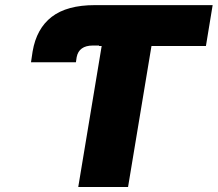

<svg xmlns="http://www.w3.org/2000/svg" viewBox="-20 -748 871 768"><path d="M104 -499 110.4 -542Q126 -633.8 187 -680.7Q248 -727.5 359.4 -727.5H403.3L376.5 -565.9H351.6Q323.7 -565.9 307.4 -554.2Q291 -542.5 286.6 -519L283.7 -499ZM376 -564 403.3 -727.5H830.6L803.7 -564H585.9L492.2 0H293L386.7 -564Z"/></svg>

Font: Inter 20pt Black
Style: Italic
Weight: 900
Italic angle: -9.3988°
Version: Version 4.001;git-66647c0bb